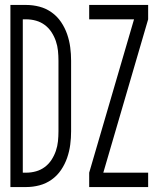

<svg xmlns="http://www.w3.org/2000/svg" viewBox="-20 -755 640 775"><path d="M22 0V-735H86Q113 -735 139.5 -728Q166 -721 188.5 -705Q211 -689 226.5 -666Q242 -643 251 -617Q260 -591 263.5 -564Q267 -537 267 -510V-225Q267 -198 263.5 -171Q260 -144 251 -118Q242 -92 226.5 -69Q211 -46 188.5 -30Q166 -14 139.5 -7Q113 0 86 0ZM72 -58H86Q106 -58 125.5 -63.5Q145 -69 161 -81Q177 -93 188 -110Q199 -127 205.5 -146Q212 -165 214 -185Q216 -205 216 -225V-510Q216 -530 214 -550Q212 -570 205.5 -589Q199 -608 188 -625Q177 -642 161 -654Q145 -666 125.5 -671.5Q106 -677 86 -677H72ZM340 0V-58L521 -677H340V-735H578V-677L397 -58H578V0Z"/></svg>

Font: Iosevka Light Extended
Style: Regular
Weight: 300
Width: 7
Monospace: yes
Designer: Belleve Invis
Foundry: Belleve Invis
Version: Version 32.5.0; ttfautohint (v1.8.4)